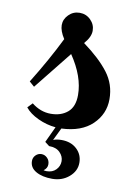

<svg xmlns="http://www.w3.org/2000/svg" viewBox="-91 -616 656 939"><g transform="rotate(10 237.0 -146.5)"><path d="M175 -418Q151 -455 151 -484Q151 -513 173.5 -535.5Q196 -558 228 -558Q260 -558 282.5 -535.5Q305 -513 305 -482Q305 -451 274 -416Q356 -356 400 -298.5Q444 -241 444 -167Q444 -93 390 -41Q336 11 237 15L207 77Q224 70 248 70Q295 70 324 97Q353 124 353 165Q353 206 318.5 235.5Q284 265 235 265Q186 265 154.5 247Q123 229 123 196Q123 179 135 167Q147 155 163.5 155Q180 155 192.5 167.5Q205 180 205 199Q205 218 187 231Q195 233 202 233Q231 233 248.5 215Q266 197 266 172.5Q266 148 247 129Q228 110 193 110L171 93L208 14Q163 10 120 -10Q77 -30 55 -58L78 -82Q122 -47 173 -47Q224 -47 256.5 -74.5Q289 -102 289 -160Q289 -252 221 -352L70 -163L45 -185Q121 -308 175 -418Z"/></g></svg>

Font: Croissant One
Style: Regular
Weight: 400
Designer: Eduardo Rodriguez Tunni
Foundry: Eduardo Rodriguez Tunni
Version: Version 1.001